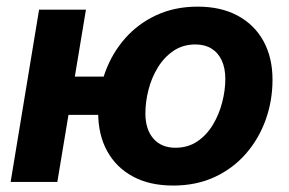

<svg xmlns="http://www.w3.org/2000/svg" viewBox="-20 -559 887 590"><path d="M12.7 0 100.1 -529.3H244.1L156.2 0ZM150.4 -206.1 169.9 -323.7H342.8L323.2 -206.1ZM512.2 11.2Q439.9 11.2 388.4 -16.6Q336.9 -44.4 309.3 -94.7Q281.7 -145 281.7 -212.9Q281.7 -278.3 303.2 -337.2Q324.7 -396 364.7 -441.4Q404.8 -486.8 461.2 -512.7Q517.6 -538.6 587.4 -538.6Q659.2 -538.6 710.7 -510.7Q762.2 -482.9 789.8 -432.4Q817.4 -381.8 817.4 -314Q817.4 -249.5 796.4 -190.9Q775.4 -132.3 735.6 -86.7Q695.8 -41 639.4 -14.9Q583 11.2 512.2 11.2ZM519 -105Q557.6 -105 586.4 -124.5Q615.2 -144 634.3 -175.8Q653.3 -207.5 662.8 -244.6Q672.4 -281.7 672.4 -316.4Q672.4 -349.6 661.4 -373.3Q650.4 -397 629.9 -409.7Q609.4 -422.4 580.6 -422.4Q542 -422.4 513.2 -402.8Q484.4 -383.3 465.1 -351.8Q445.8 -320.3 436.3 -283.2Q426.8 -246.1 426.8 -210.4Q426.8 -161.6 451.2 -133.3Q475.6 -105 519 -105Z"/></svg>

Font: Inter 24pt
Style: Bold Italic
Weight: 700
Italic angle: -9.3988°
Version: Version 4.001;git-66647c0bb